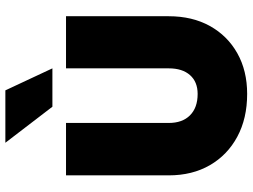

<svg xmlns="http://www.w3.org/2000/svg" viewBox="-130 -780 919 698"><g transform="rotate(-90 329.0 -431.5)"><path d="M158.5 -871H349L429 -700H289.5ZM40 -650.5H230.5V-277Q230.5 -227.5 258.2 -199.8Q286 -172 336 -172Q380 -172 404.5 -199.8Q429 -227.5 429 -277V-650.5H618.5V-277Q618.5 -191.5 583 -127.5Q547.5 -63.5 484 -27.8Q420.5 8 336 8Q247 8 180.5 -27.8Q114 -63.5 77 -127.5Q40 -191.5 40 -277Z"/></g></svg>

Font: Overused Grotesk Black
Style: Regular
Weight: 900
Version: Version 0.004